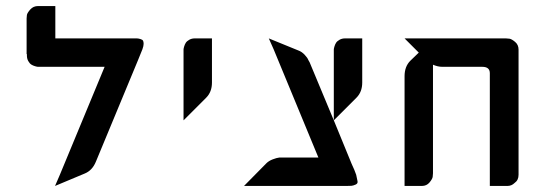

<svg xmlns="http://www.w3.org/2000/svg" viewBox="-20 -859 1800 635"><path d="M163 -839V-732H418Q428 -732 432.5 -732Q437 -732 444 -730Q451 -728 453 -724.5Q455 -721 455 -714Q455 -707 451 -696L436 -659L297 -324Q285 -295 260 -285L162 -244L178 -281L326 -638H110Q108 -638 105.5 -638Q103 -638 96 -640Q89 -642 83.5 -645.5Q78 -649 73.5 -657Q69 -665 69 -675V-680H68V-695V-714V-717V-798Q68 -803 69 -809.5Q70 -816 80 -827.5Q90 -839 106 -839H162Z M681 -732V-586Q681 -555 662 -536L587 -461V-691Q587 -693 587 -695.5Q587 -698 589 -705Q591 -712 594.5 -717.5Q598 -723 606 -727.5Q614 -732 624 -732Z M1178 -732V-586Q1178 -555 1159 -536L1084 -461V-691Q1084 -693 1084 -695.5Q1084 -698 1086 -705Q1088 -712 1091.5 -717.5Q1095 -723 1103 -727.5Q1111 -732 1121 -732ZM1084 -461 1143 -317Q1153 -296 1158 -281Q1161 -267 1162.5 -259.5Q1164 -252 1156 -248.5Q1148 -245 1142.5 -244.5Q1137 -244 1125 -244H979H787L861 -319Q869 -327 882 -332Q895 -337 904 -338H912H937H1033L885 -696L869 -732L967 -692Q978 -688 987.5 -678Q997 -668 1000 -660L1004 -653Z M1318 -732H1412H1653Q1658 -732 1665 -731Q1672 -730 1683.5 -720.5Q1695 -711 1695 -695V-286V-281Q1695 -263 1682 -254Q1672 -244 1658 -244H1600V-354V-419V-553V-617Q1600 -638 1575 -638H1443Q1428 -638 1412 -645V-286Q1412 -281 1411 -274Q1410 -267 1400.5 -255.5Q1391 -244 1375 -244H1318V-607Q1318 -639 1337 -658L1365 -685Z"/></svg>

Font: ECO
Style: Regular
Weight: 400
Version: Version 1.1